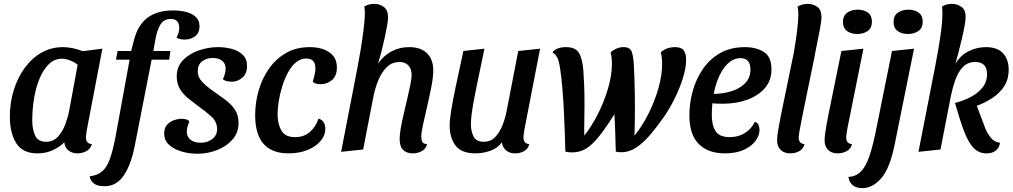

<svg xmlns="http://www.w3.org/2000/svg" viewBox="-20 -774 5246 994"><path d="M174 20Q97 20 64 -33Q31 -86 31 -169Q31 -243 51.5 -308.5Q72 -374 109 -424Q146 -474 196 -502Q246 -530 306 -530Q354 -530 409 -509L510 -522L430 -104Q429 -95 427 -83Q425 -71 425 -62Q425 -30 456 -28Q448 -3 427 8.5Q406 20 381 20Q354 20 335 5.5Q316 -9 313 -37Q287 -12 252 4Q217 20 174 20ZM218 -40Q255 -40 279 -65.5Q303 -91 317 -128Q331 -165 338 -200L382 -439Q363 -454 340.5 -462Q318 -470 301 -470Q262 -470 233.5 -442.5Q205 -415 185.5 -369Q166 -323 156.5 -266Q147 -209 147 -150Q147 -104 162 -72Q177 -40 218 -40Z M522 190Q483 190 465.5 175.5Q448 161 444 139Q484 134 508.5 113.5Q533 93 549 48.5Q565 4 579 -71L651 -465H580L589 -510H659L673 -564Q693 -645 744 -682.5Q795 -720 876 -720Q913 -720 944 -712Q975 -704 994 -686Q1013 -668 1013 -638Q1013 -604 990 -586.5Q967 -569 936 -569Q925 -569 913.5 -571.5Q902 -574 894 -580Q900 -591 904 -603.5Q908 -616 908 -630Q908 -651 897.5 -663.5Q887 -676 864 -676Q828 -676 810.5 -646.5Q793 -617 786 -578L774 -510H862L856 -465H765L678 -21Q659 78 621 134Q583 190 522 190Z M1002 22Q960 22 920.5 10.5Q881 -1 855.5 -24Q830 -47 830 -83Q830 -111 845 -128Q860 -145 881 -152Q902 -159 920 -159Q931 -159 942 -156.5Q953 -154 960 -146Q955 -132 951 -119.5Q947 -107 947 -91Q948 -65 967 -50Q986 -35 1019 -35Q1055 -35 1079.5 -54.5Q1104 -74 1104 -105Q1104 -144 1074 -171Q1044 -198 1007 -224Q980 -244 954 -265Q928 -286 911.5 -313.5Q895 -341 895 -379Q895 -429 927.5 -462.5Q960 -496 1009 -513Q1058 -530 1110 -530Q1145 -530 1179.5 -521Q1214 -512 1236.5 -490.5Q1259 -469 1259 -432Q1259 -393 1234.5 -372Q1210 -351 1181 -351Q1170 -351 1156.5 -353.5Q1143 -356 1134 -364Q1140 -377 1144 -390.5Q1148 -404 1148 -419Q1148 -445 1130 -459.5Q1112 -474 1081 -474Q1049 -474 1026.5 -456.5Q1004 -439 1004 -408Q1003 -375 1027 -350Q1051 -325 1083 -303Q1114 -281 1144.5 -259Q1175 -237 1195 -208Q1215 -179 1215 -137Q1215 -88 1184.5 -52.5Q1154 -17 1105 2.5Q1056 22 1002 22Z M1474 20Q1301 20 1301 -178Q1301 -243 1319 -305.5Q1337 -368 1372.5 -418.5Q1408 -469 1460.5 -499.5Q1513 -530 1584 -530Q1645 -530 1684.5 -503.5Q1724 -477 1724 -425Q1724 -380 1698 -359Q1672 -338 1640 -338Q1631 -338 1618.5 -340.5Q1606 -343 1599 -352Q1604 -366 1608.5 -386Q1613 -406 1613 -420Q1613 -471 1566 -471Q1536 -471 1512 -451Q1488 -431 1470.5 -398Q1453 -365 1441 -326.5Q1429 -288 1423 -250Q1417 -212 1417 -182Q1417 -133 1436.5 -98.5Q1456 -64 1508 -64Q1553 -64 1584 -90.5Q1615 -117 1629 -160Q1648 -154 1656 -140.5Q1664 -127 1664 -108Q1664 -73 1639.5 -44Q1615 -15 1572 2.5Q1529 20 1474 20Z M2117 20Q2086 20 2067.5 2.5Q2049 -15 2049 -55Q2049 -77 2055 -111.5Q2061 -146 2070.5 -186Q2080 -226 2089 -265Q2098 -304 2104.5 -335.5Q2111 -367 2111 -385Q2111 -418 2094 -435.5Q2077 -453 2049 -453Q2009 -453 1982 -426Q1955 -399 1938.5 -358.5Q1922 -318 1914 -278L1860 0L1746 12L1832 -431Q1840 -472 1848 -521.5Q1856 -571 1862 -619Q1868 -667 1869 -702Q1869 -723 1866 -740Q1888 -754 1918 -754Q1944 -754 1966.5 -738.5Q1989 -723 1989 -683Q1989 -669 1984 -641Q1979 -613 1971.5 -578Q1964 -543 1955 -508Q1946 -473 1937 -445Q1966 -486 2007 -508Q2048 -530 2098 -530Q2159 -530 2191 -498Q2223 -466 2223 -410Q2223 -375 2213.5 -326Q2204 -277 2192 -225.5Q2180 -174 2170.5 -131Q2161 -88 2161 -65Q2161 -50 2166.5 -39.5Q2172 -29 2191 -28Q2185 -3 2163.5 8.5Q2142 20 2117 20Z M2442 20Q2368 20 2338 -21Q2308 -62 2308 -124Q2308 -153 2315.5 -200Q2323 -247 2338.5 -321.5Q2354 -396 2379 -510L2488 -522Q2467 -420 2453 -353.5Q2439 -287 2431.5 -245Q2424 -203 2421 -176.5Q2418 -150 2418 -129Q2418 -95 2431.5 -67.5Q2445 -40 2484 -40Q2520 -40 2543.5 -64.5Q2567 -89 2581.5 -126Q2596 -163 2603 -200L2663 -510L2776 -522L2695 -104Q2694 -95 2692 -83Q2690 -71 2690 -62Q2690 -30 2720 -28Q2714 -3 2693 8.5Q2672 20 2647 20Q2619 20 2601 5.5Q2583 -9 2578 -37Q2557 -7 2518.5 6.5Q2480 20 2442 20Z M2943 15Q2926 15 2907 11Q2904 -111 2898 -222.5Q2892 -334 2881 -410Q2876 -450 2867.5 -470.5Q2859 -491 2840 -503Q2861 -530 2910 -530Q2959 -530 2977 -500.5Q2995 -471 3000 -410Q3002 -384 3004 -338.5Q3006 -293 3006 -232Q3006 -190 3005 -147.5Q3004 -105 3005 -72Q3043 -120 3075.5 -184Q3108 -248 3128 -316.5Q3148 -385 3148 -444Q3148 -459 3146.5 -473.5Q3145 -488 3141 -503Q3152 -513 3169.5 -521.5Q3187 -530 3208 -530Q3243 -530 3251 -504.5Q3259 -479 3261 -445Q3263 -415 3264.5 -371Q3266 -327 3266.5 -284.5Q3267 -242 3267 -214Q3267 -186 3266.5 -149.5Q3266 -113 3265 -72Q3304 -120 3336.5 -184Q3369 -248 3388.5 -316.5Q3408 -385 3408 -444Q3408 -459 3406.5 -473.5Q3405 -488 3401 -503Q3429 -530 3476 -530Q3507 -530 3519.5 -513.5Q3532 -497 3532 -464Q3532 -421 3514.5 -366.5Q3497 -312 3470 -258.5Q3443 -205 3413 -163Q3380 -116 3345.5 -75.5Q3311 -35 3274.5 -10.5Q3238 14 3197 14Q3189 14 3182 13.5Q3175 13 3168 11Q3167 -47 3165 -93Q3163 -139 3161 -183Q3115 -110 3080 -66.5Q3045 -23 3013 -4Q2981 15 2943 15Z M3733 20Q3646 20 3597.5 -28.5Q3549 -77 3549 -178Q3549 -241 3566.5 -303.5Q3584 -366 3619.5 -417.5Q3655 -469 3709 -499.5Q3763 -530 3837 -530Q3895 -530 3934.5 -505Q3974 -480 3974 -415Q3974 -357 3939.5 -317.5Q3905 -278 3848 -257.5Q3791 -237 3722 -237Q3709 -237 3693.5 -237.5Q3678 -238 3668 -239Q3665 -206 3665 -179Q3665 -125 3685 -94.5Q3705 -64 3758 -64Q3801 -64 3835 -84.5Q3869 -105 3888 -143Q3902 -139 3907 -127Q3912 -115 3912 -102Q3912 -72 3891 -44Q3870 -16 3830 2Q3790 20 3733 20ZM3675 -288Q3720 -288 3764 -301Q3808 -314 3836.5 -342Q3865 -370 3865 -415Q3865 -473 3813 -473Q3785 -473 3761.5 -456Q3738 -439 3720.5 -411Q3703 -383 3691.5 -350.5Q3680 -318 3675 -288Z M4072 20Q4040 20 4021.5 2Q4003 -16 4003 -48Q4003 -64 4007 -90.5Q4011 -117 4020.5 -165.5Q4030 -214 4047 -294.5Q4064 -375 4089 -498Q4099 -554 4106 -609Q4113 -664 4113 -701Q4113 -724 4109 -740Q4119 -746 4133 -750Q4147 -754 4162 -754Q4188 -754 4210.5 -739Q4233 -724 4233 -684Q4233 -676 4229.5 -652Q4226 -628 4219.5 -596Q4213 -564 4206.5 -531Q4200 -498 4195 -471Q4171 -355 4156 -281.5Q4141 -208 4132.5 -166Q4124 -124 4120.5 -104Q4117 -84 4116 -76Q4115 -68 4115 -62Q4115 -30 4145 -28Q4139 -3 4118 8.5Q4097 20 4072 20Z M4418 -598Q4386 -598 4365 -613.5Q4344 -629 4344 -660Q4344 -693 4366.5 -708.5Q4389 -724 4420 -724Q4453 -724 4473.5 -708.5Q4494 -693 4494 -662Q4494 -629 4472 -613.5Q4450 -598 4418 -598ZM4317 20Q4285 20 4267 2Q4249 -16 4249 -48Q4249 -63 4252.5 -87.5Q4256 -112 4260.5 -136Q4265 -160 4268 -176L4336 -510L4450 -522L4366 -104Q4365 -96 4363 -83.5Q4361 -71 4361 -62Q4361 -30 4391 -28Q4385 -3 4363.5 8.5Q4342 20 4317 20Z M4680 -598Q4648 -598 4627 -613.5Q4606 -629 4606 -660Q4606 -693 4628.5 -708.5Q4651 -724 4683 -724Q4715 -724 4736 -708.5Q4757 -693 4757 -662Q4757 -629 4734.5 -613.5Q4712 -598 4680 -598ZM4444 200Q4414 200 4395.5 185.5Q4377 171 4372 142Q4410 140 4435.5 115.5Q4461 91 4479.5 38.5Q4498 -14 4515 -99L4598 -510L4712 -522L4613 -32Q4588 96 4543 148Q4498 200 4444 200Z M4735 12 4822 -433Q4830 -474 4838.5 -523.5Q4847 -573 4853 -620.5Q4859 -668 4859 -702Q4859 -722 4857 -740Q4878 -754 4909 -754Q4935 -754 4957.5 -738.5Q4980 -723 4979 -683Q4979 -670 4974 -641.5Q4969 -613 4960.5 -577Q4952 -541 4943 -505.5Q4934 -470 4926 -443Q4952 -488 4995 -509Q5038 -530 5084 -530Q5144 -530 5173 -498Q5202 -466 5202 -414Q5202 -362 5177.5 -325.5Q5153 -289 5115 -265Q5077 -241 5037 -226L5082 -107Q5092 -82 5110.5 -60Q5129 -38 5157 -35Q5154 -10 5136 5Q5118 20 5087 20Q5047 20 5020 -8.5Q4993 -37 4971 -95Q4949 -153 4924 -241Q4964 -251 5002 -270Q5040 -289 5065 -319Q5090 -349 5090 -390Q5090 -453 5029 -453Q4990 -453 4965 -427Q4940 -401 4926 -361Q4912 -321 4903 -278L4849 0Z"/></svg>

Font: Sansita Swashed
Style: Regular
Weight: 400
Designer: Pablo Cosgaya
Foundry: Omnibus-Type
Version: Version 1.003; ttfautohint (v1.8.3)